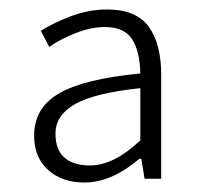

<svg xmlns="http://www.w3.org/2000/svg" viewBox="-20 -821 423 405"><path d="M52 -535Q52 -594 105.5 -624.5Q159 -655 276 -666Q275 -713 258.5 -738.5Q242 -764 201 -764Q172 -764 139 -751Q106 -738 84 -722L66 -756Q95 -774 131.5 -787.5Q168 -801 206 -801Q267 -801 293.5 -765Q320 -729 320 -663V-444H285L278 -486H274Q215 -436 158 -436Q111 -436 81.5 -462.5Q52 -489 52 -535ZM276 -525V-635Q180 -625 138.5 -601.5Q97 -578 97 -539Q97 -505 116 -488.5Q135 -472 170 -472Q220 -472 276 -525Z"/></svg>

Font: Nebula Sans Light
Style: Regular
Weight: 300
Designer: Paul D. Hunt for Adobe (as Source Sans)
Foundry: Nebula Entertainment & Broadcasting LLC
Version: Version 1.010